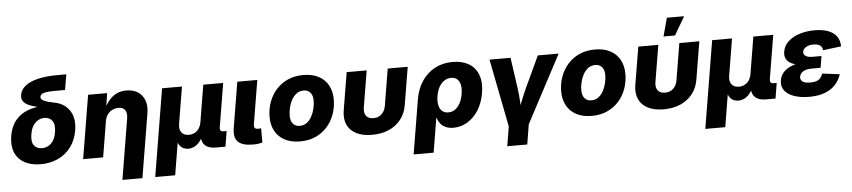

<svg xmlns="http://www.w3.org/2000/svg" viewBox="-50 -1092 7208 1625"><g transform="rotate(-5 3554.0 -279.0)"><path d="M257.3 11.7Q176.8 11.7 120.6 -19Q64.5 -49.8 40 -107.9Q15.6 -166 28.8 -247.6Q42.5 -329.6 85.2 -380.4Q127.9 -431.2 192.9 -454.8Q257.8 -478.5 338.4 -478.5L335.4 -461.4Q292.5 -469.2 254.9 -478.5Q217.3 -487.8 190.4 -501.5Q163.6 -515.1 150.4 -536.1Q137.2 -557.1 142.6 -587.9Q149.4 -629.9 187 -661.1Q224.6 -692.4 294.2 -710Q363.8 -727.5 467.3 -727.5H538.6L516.6 -596.2H430.7Q381.8 -596.2 355 -591.6Q328.1 -586.9 317.1 -578.6Q306.2 -570.3 304.2 -558.1Q302.2 -546.9 309.1 -537.8Q315.9 -528.8 331.8 -521.5Q347.7 -514.2 371.8 -507.8Q396 -501.5 428.7 -495.1Q460.9 -488.3 490.5 -470.2Q520 -452.1 542 -422.1Q564 -392.1 572.8 -348.9Q581.5 -305.7 572.3 -248Q558.6 -166.5 514.9 -108.2Q471.2 -49.8 405 -19Q338.9 11.7 257.3 11.7ZM279.8 -122.6Q309.1 -122.6 334 -136Q358.9 -149.4 376.5 -177.2Q394 -205.1 400.9 -248.5Q411.6 -313.5 388.2 -344.7Q364.7 -376 321.8 -376Q293 -376 267.8 -362.1Q242.7 -348.1 224.9 -320.1Q207 -292 200.2 -248Q189 -182.6 212.9 -152.6Q236.8 -122.6 279.8 -122.6Z M838.4 -304.7 788.1 0H618.2L707.5 -539.1H869.1L848.6 -401.4L837.4 -402.3Q858.9 -446.3 885.7 -478.8Q912.6 -511.2 948.7 -529.1Q984.9 -546.9 1032.2 -546.9Q1089.8 -546.9 1129.6 -521.5Q1169.4 -496.1 1187 -449.7Q1204.6 -403.3 1194.3 -341.3L1104 204.1H934.1L1019 -309.1Q1026.9 -355 1010.3 -380.6Q993.7 -406.2 952.6 -406.2Q925.3 -406.2 901.1 -394.3Q877 -382.3 860.4 -359.9Q843.8 -337.4 838.4 -304.7Z M1212.9 204.1 1335.9 -539.1H1504.9L1453.1 -226.6Q1447.8 -194.3 1455.8 -172.1Q1463.9 -149.9 1482.4 -138.4Q1501 -127 1527.8 -127Q1554.7 -127 1576.9 -138.4Q1599.1 -149.9 1614 -172.1Q1628.9 -194.3 1634.3 -226.6L1686 -539.1H1855L1793.5 -167Q1790.5 -148.9 1797.9 -139.9Q1805.2 -130.9 1823.7 -130.9H1848.6L1827.1 0H1747.6Q1675.3 0 1646.2 -37.8Q1617.2 -75.7 1628.9 -146.5L1637.2 -195.8H1662.6Q1653.8 -141.1 1637.2 -105.2Q1620.6 -69.3 1599.6 -48.3Q1578.6 -27.3 1556.4 -18.6Q1534.2 -9.8 1514.2 -9.8Q1492.7 -9.8 1472.7 -18.6Q1452.6 -27.3 1438.2 -48.3Q1423.8 -69.3 1418.9 -105.2Q1414.1 -141.1 1422.9 -195.8H1448.2L1382.3 204.1Z M2064.5 2.4Q1971.2 2.4 1934.6 -34.4Q1897.9 -71.3 1910.6 -149.9L1975.1 -539.1H2145L2083.5 -168.5Q2080.1 -147 2087.6 -137Q2095.2 -127 2115.7 -127Q2125 -127 2131.1 -127.4Q2137.2 -127.9 2141.6 -129.4V-7.8Q2129.4 -4.4 2109.6 -1Q2089.8 2.4 2064.5 2.4Z M2461.4 10.7Q2385.3 10.7 2331.5 -17.6Q2277.8 -45.9 2249.5 -97.4Q2221.2 -148.9 2221.2 -217.8Q2221.2 -284.2 2242.7 -343.5Q2264.2 -402.8 2304.9 -448.7Q2345.7 -494.6 2404.1 -520.8Q2462.4 -546.9 2535.6 -546.9Q2611.8 -546.9 2665.3 -518.8Q2718.8 -490.7 2747.1 -439.2Q2775.4 -387.7 2775.4 -318.4Q2775.4 -252.9 2754.4 -193.8Q2733.4 -134.8 2692.9 -88.6Q2652.3 -42.5 2594 -15.9Q2535.6 10.7 2461.4 10.7ZM2468.8 -120.6Q2504.4 -120.6 2530.5 -140.6Q2556.6 -160.6 2573 -192.1Q2589.4 -223.6 2597.2 -258.8Q2605 -293.9 2605 -323.7Q2605 -353 2595.7 -373.5Q2586.4 -394 2569.3 -405Q2552.2 -416 2528.3 -416Q2492.2 -416 2466.3 -396.2Q2440.4 -376.5 2423.8 -345.2Q2407.2 -314 2399.4 -279.1Q2391.6 -244.1 2391.6 -213.9Q2391.6 -169.9 2412.1 -145.3Q2432.6 -120.6 2468.8 -120.6Z M3072.8 8.3Q2993.2 8.3 2939.5 -19Q2885.7 -46.4 2862.5 -97.2Q2839.4 -147.9 2851.1 -218.3L2904.3 -539.1H3074.2L3022.9 -229.5Q3017.6 -198.2 3024.9 -176.3Q3032.2 -154.3 3050.5 -142.8Q3068.8 -131.3 3096.2 -131.3Q3124 -131.3 3145.8 -142.8Q3167.5 -154.3 3182.1 -176.3Q3196.8 -198.2 3201.7 -229.5L3252.9 -539.1H3422.9L3369.6 -218.3Q3358.4 -148.4 3318.4 -97.4Q3278.3 -46.4 3215.6 -19Q3152.8 8.3 3072.8 8.3Z M3408.2 204.1 3484.4 -255.4Q3499 -344.2 3542.5 -409.7Q3585.9 -475.1 3652.8 -511Q3719.7 -546.9 3804.7 -546.9Q3885.7 -546.9 3941.7 -513.7Q3997.6 -480.5 4021.2 -417.2Q4044.9 -354 4030.3 -263.7Q4016.1 -179.2 3976.8 -117.9Q3937.5 -56.6 3882.3 -23.9Q3827.1 8.8 3765.1 8.8Q3725.6 8.8 3697.8 -4.2Q3669.9 -17.1 3653.3 -38.6Q3636.7 -60.1 3629.4 -85.9H3626L3578.1 204.1ZM3731.9 -124.5Q3764.6 -124.5 3790 -142.6Q3815.4 -160.6 3832.8 -193.4Q3850.1 -226.1 3857.4 -270Q3864.7 -314 3858.2 -346.2Q3851.6 -378.4 3832.3 -396Q3813 -413.6 3780.3 -413.6Q3748 -413.6 3721.7 -396.2Q3695.3 -378.9 3677.5 -346.7Q3659.7 -314.5 3652.3 -270Q3645 -226.1 3652.1 -193.4Q3659.2 -160.6 3679.4 -142.6Q3699.7 -124.5 3731.9 -124.5Z M4232.4 44.9 4117.7 -539.1H4296.4L4333.5 -278.8Q4340.8 -226.1 4344.2 -171.6Q4347.7 -117.2 4350.6 -57.6H4317.4Q4339.8 -117.2 4361.1 -171.4Q4382.3 -225.6 4406.7 -278.8L4528.3 -539.1H4705.1L4396 44.9ZM4203.6 204.1 4237.8 -3.4H4407.2L4373.5 204.1Z M4939 10.7Q4862.8 10.7 4809.1 -17.6Q4755.4 -45.9 4727.1 -97.4Q4698.7 -148.9 4698.7 -217.8Q4698.7 -284.2 4720.2 -343.5Q4741.7 -402.8 4782.5 -448.7Q4823.2 -494.6 4881.6 -520.8Q4939.9 -546.9 5013.2 -546.9Q5089.4 -546.9 5142.8 -518.8Q5196.3 -490.7 5224.6 -439.2Q5252.9 -387.7 5252.9 -318.4Q5252.9 -252.9 5231.9 -193.8Q5210.9 -134.8 5170.4 -88.6Q5129.9 -42.5 5071.5 -15.9Q5013.2 10.7 4939 10.7ZM4946.3 -120.6Q4981.9 -120.6 5008.1 -140.6Q5034.2 -160.6 5050.5 -192.1Q5066.9 -223.6 5074.7 -258.8Q5082.5 -293.9 5082.5 -323.7Q5082.5 -353 5073.2 -373.5Q5064 -394 5046.9 -405Q5029.8 -416 5005.9 -416Q4969.7 -416 4943.8 -396.2Q4918 -376.5 4901.4 -345.2Q4884.8 -314 4877 -279.1Q4869.1 -244.1 4869.1 -213.9Q4869.1 -169.9 4889.6 -145.3Q4910.2 -120.6 4946.3 -120.6Z M5550.3 8.3Q5470.7 8.3 5417 -19Q5363.3 -46.4 5340.1 -97.2Q5316.9 -147.9 5328.6 -218.3L5381.8 -539.1H5551.8L5500.5 -229.5Q5495.1 -198.2 5502.4 -176.3Q5509.8 -154.3 5528.1 -142.8Q5546.4 -131.3 5573.7 -131.3Q5601.6 -131.3 5623.3 -142.8Q5645 -154.3 5659.7 -176.3Q5674.3 -198.2 5679.2 -229.5L5730.5 -539.1H5900.4L5847.2 -218.3Q5835.9 -148.4 5795.9 -97.4Q5755.9 -46.4 5693.1 -19Q5630.4 8.3 5550.3 8.3ZM5602.1 -606 5644 -761.7H5790.5L5699.7 -606Z M5886.2 204.1 6009.3 -539.1H6178.2L6126.5 -226.6Q6121.1 -194.3 6129.2 -172.1Q6137.2 -149.9 6155.8 -138.4Q6174.3 -127 6201.2 -127Q6228 -127 6250.2 -138.4Q6272.5 -149.9 6287.4 -172.1Q6302.2 -194.3 6307.6 -226.6L6359.4 -539.1H6528.3L6466.8 -167Q6463.9 -148.9 6471.2 -139.9Q6478.5 -130.9 6497.1 -130.9H6522L6500.5 0H6420.9Q6348.6 0 6319.6 -37.8Q6290.5 -75.7 6302.2 -146.5L6310.5 -195.8H6335.9Q6327.1 -141.1 6310.5 -105.2Q6293.9 -69.3 6272.9 -48.3Q6252 -27.3 6229.7 -18.6Q6207.5 -9.8 6187.5 -9.8Q6166 -9.8 6146 -18.6Q6126 -27.3 6111.6 -48.3Q6097.2 -69.3 6092.3 -105.2Q6087.4 -141.1 6096.2 -195.8H6121.6L6055.7 204.1Z M6786.6 10.3Q6714.4 10.3 6659.9 -8.3Q6605.5 -26.9 6578.1 -62.5Q6550.8 -98.1 6559.1 -149.4Q6564.5 -183.1 6584 -208.5Q6603.5 -233.9 6635.3 -251.5Q6667 -269 6709.7 -277.8Q6752.4 -286.6 6804.7 -286.6H6913.1L6903.3 -226.1H6825.7Q6795.9 -226.1 6774.4 -218.8Q6752.9 -211.4 6740.2 -198Q6727.5 -184.6 6724.1 -166.5Q6719.7 -140.6 6739.7 -125Q6759.8 -109.4 6806.6 -109.4Q6837.4 -109.4 6858.2 -116.7Q6878.9 -124 6892.1 -138.9Q6905.3 -153.8 6912.6 -176.3L7060.5 -157.7Q7042 -103.5 7006.1 -66.2Q6970.2 -28.8 6915.5 -9.3Q6860.8 10.3 6786.6 10.3ZM6802.2 -262.2Q6752 -262.2 6713.4 -269.8Q6674.8 -277.3 6649.4 -293Q6624 -308.6 6613.5 -332.5Q6603 -356.4 6608.4 -388.7Q6616.7 -439.5 6655 -474.6Q6693.4 -509.8 6752 -528.3Q6810.5 -546.9 6879.9 -546.9Q6946.3 -546.9 6993.4 -529.5Q7040.5 -512.2 7065.9 -477.8Q7091.3 -443.4 7091.8 -391.6L6936.5 -372.6Q6936 -398.4 6916.5 -413.1Q6897 -427.7 6859.9 -427.7Q6820.8 -427.7 6796.1 -412.4Q6771.5 -397 6768.1 -374.5Q6764.2 -352.5 6784.4 -338.6Q6804.7 -324.7 6842.3 -324.7H6919.4L6909.2 -262.2Z"/></g></svg>

Font: Inter 18pt ExtraBold
Style: Italic
Weight: 800
Italic angle: -9.3988°
Designer: Rasmus Andersson
Foundry: rsms
Version: Version 4.001;git-66647c0bb